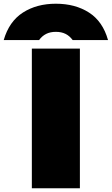

<svg xmlns="http://www.w3.org/2000/svg" viewBox="-111 -1011 600 1031"><path d="M469 -796H279Q263 -818 241 -829Q219 -840 189 -840Q159 -840 137 -829Q115 -818 99 -796H-91Q-62 -896 12 -943.5Q86 -991 189 -991Q293 -991 367 -943.5Q441 -896 469 -796ZM60 -750H318V0H60Z"/></svg>

Font: Bounded
Style: Regular
Weight: 900
Designer: Vlad Churkin
Version: Version 1.0